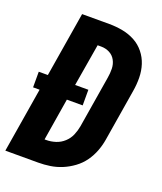

<svg xmlns="http://www.w3.org/2000/svg" viewBox="-136 -824 772 913"><g transform="rotate(20 250.0 -367.5)"><path d="M166 0H0L54 -328H21V-407H67L121 -735H259Q294 -735 327.5 -728.5Q361 -722 389.5 -706.5Q418 -691 438.5 -665.5Q459 -640 469 -609Q479 -578 479.5 -543.5Q480 -509 474 -474L431 -212Q426 -182 415 -153Q404 -124 385.5 -98Q367 -72 340.5 -52.5Q314 -33 285 -21Q256 -9 226 -4.5Q196 0 166 0ZM157 -114H166Q189 -114 212.5 -121.5Q236 -129 254.5 -146Q273 -163 282.5 -185.5Q292 -208 296 -231L339 -493Q343 -516 342.5 -539Q342 -562 331.5 -581.5Q321 -601 301.5 -611Q282 -621 259 -621H241L205 -407H272V-328H192Z"/></g></svg>

Font: Iosevka Term Curly Hv Obl
Style: Regular
Weight: 900
Italic angle: -9°
Designer: Belleve Invis
Foundry: Belleve Invis
Version: Version 32.3.0